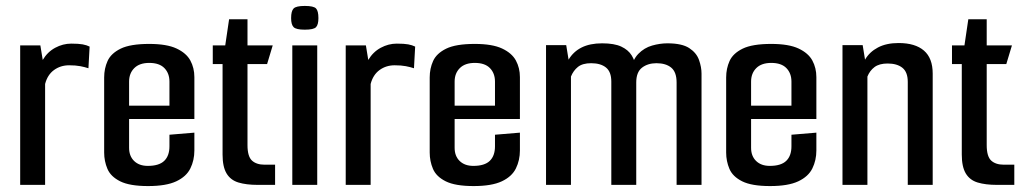

<svg xmlns="http://www.w3.org/2000/svg" viewBox="-20 -623 3449 647"><path d="M48 0V-470H116L124 -421Q140 -448 166 -462Q192 -476 220 -476Q245 -476 258.5 -473.5Q272 -471 282 -466L278 -393Q266 -397 250.5 -400Q235 -403 213 -403Q184 -403 162 -387Q140 -371 132 -340V0Z M479 4Q417 4 385 -12Q353 -28 342 -54Q331 -80 331 -109V-362Q331 -392 342.5 -417.5Q354 -443 386.5 -459Q419 -475 483 -475Q542 -475 575 -459.5Q608 -444 621.5 -419Q635 -394 635 -363V-261L551 -256V-348Q551 -376 534 -393.5Q517 -411 483 -411Q450 -411 432.5 -393.5Q415 -376 415 -348V-125Q415 -97 432 -80.5Q449 -64 478 -64Q516 -64 533.5 -81Q551 -98 551 -130V-169L635 -176V-116Q635 -83 621.5 -55.5Q608 -28 574 -12Q540 4 479 4ZM342 -222V-267H635V-222Z M848 0Q810 0 783.5 -8Q757 -16 743.5 -38.5Q730 -61 730 -102V-407H697V-470H739L752 -558H814V-470H899L880 -407H814V-134Q814 -96 829 -82Q844 -68 872 -68H907V0Z M965 0V-470H1049V0ZM1007 -523Q978 -523 969.5 -531.5Q961 -540 961 -562Q961 -586 969.5 -594.5Q978 -603 1007 -603Q1037 -603 1045 -594.5Q1053 -586 1053 -562Q1053 -540 1045 -531.5Q1037 -523 1007 -523Z M1145 0V-470H1213L1221 -421Q1237 -448 1263 -462Q1289 -476 1317 -476Q1342 -476 1355.5 -473.5Q1369 -471 1379 -466L1375 -393Q1363 -397 1347.5 -400Q1332 -403 1310 -403Q1281 -403 1259 -387Q1237 -371 1229 -340V0Z M1576 4Q1514 4 1482 -12Q1450 -28 1439 -54Q1428 -80 1428 -109V-362Q1428 -392 1439.5 -417.5Q1451 -443 1483.5 -459Q1516 -475 1580 -475Q1639 -475 1672 -459.5Q1705 -444 1718.5 -419Q1732 -394 1732 -363V-261L1648 -256V-348Q1648 -376 1631 -393.5Q1614 -411 1580 -411Q1547 -411 1529.5 -393.5Q1512 -376 1512 -348V-125Q1512 -97 1529 -80.5Q1546 -64 1575 -64Q1613 -64 1630.5 -81Q1648 -98 1648 -130V-169L1732 -176V-116Q1732 -83 1718.5 -55.5Q1705 -28 1671 -12Q1637 4 1576 4ZM1439 -222V-267H1732V-222Z M1820 0V-471H1888L1896 -422Q1912 -449 1940 -463Q1968 -477 2009 -477Q2050 -477 2073.5 -466Q2097 -455 2108.5 -436.5Q2120 -418 2122 -398L2104 -382Q2111 -421 2131 -441.5Q2151 -462 2177.5 -469.5Q2204 -477 2229 -477Q2278 -477 2302.5 -461Q2327 -445 2335.5 -421Q2344 -397 2344 -375V0H2260V-345Q2260 -380 2242 -395Q2224 -410 2192 -410Q2163 -410 2143.5 -395Q2124 -380 2124 -345V0H2040V-348Q2040 -381 2022 -395.5Q2004 -410 1972 -410Q1943 -410 1927.5 -397.5Q1912 -385 1904 -365V0Z M2575 4Q2513 4 2481 -12Q2449 -28 2438 -54Q2427 -80 2427 -109V-362Q2427 -392 2438.5 -417.5Q2450 -443 2482.5 -459Q2515 -475 2579 -475Q2638 -475 2671 -459.5Q2704 -444 2717.5 -419Q2731 -394 2731 -363V-261L2647 -256V-348Q2647 -376 2630 -393.5Q2613 -411 2579 -411Q2546 -411 2528.5 -393.5Q2511 -376 2511 -348V-125Q2511 -97 2528 -80.5Q2545 -64 2574 -64Q2612 -64 2629.5 -81Q2647 -98 2647 -130V-169L2731 -176V-116Q2731 -83 2717.5 -55.5Q2704 -28 2670 -12Q2636 4 2575 4ZM2438 -222V-267H2731V-222Z M2819 -471H2887L2895 -422Q2910 -448 2938.5 -463Q2967 -478 3008 -478Q3064 -478 3093.5 -452.5Q3123 -427 3123 -375V0H3039V-347Q3039 -380 3021 -394.5Q3003 -409 2971 -409Q2943 -409 2927 -397Q2911 -385 2903 -365V0H2819Z M3339 0Q3301 0 3274.5 -8Q3248 -16 3234.5 -38.5Q3221 -61 3221 -102V-407H3188V-470H3230L3243 -558H3305V-470H3390L3371 -407H3305V-134Q3305 -96 3320 -82Q3335 -68 3363 -68H3398V0Z"/></svg>

Font: Smooch Sans Thin SemiBold
Style: Regular
Weight: 600
Version: Version 1.010